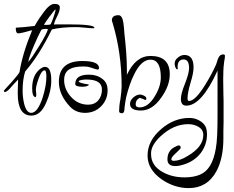

<svg xmlns="http://www.w3.org/2000/svg" viewBox="-25 -558 1198 985"><path d="M136 35Q66 35 66 -78Q66 -88 66.5 -106Q67 -124 68 -150Q58 -140 46.5 -127.5Q35 -115 23 -101Q8 -86 0 -86Q-5 -86 -5 -93Q-5 -93 4.5 -104Q14 -115 33 -135Q71 -178 75 -188Q91 -286 140 -403Q129 -401 106 -394Q93 -391 84 -389Q75 -387 69 -387Q56 -387 56 -411Q56 -415 57 -416Q98 -418 153 -425Q164 -445 176 -463Q188 -481 201 -498Q231 -538 254 -538Q282 -538 282 -520Q282 -502 269 -476Q253 -445 252 -432Q254 -432 257.5 -432.5Q261 -433 266 -433H324Q459 -433 459 -416Q459 -413 454 -413Q439 -413 410 -416Q380 -419 365 -419Q291 -419 241 -407Q177 -276 104 -191Q91 -149 91 -93Q91 -75 93 -58.5Q95 -42 99 -25Q111 21 135 21Q168 21 194 -58Q213 -119 213 -165Q213 -197 204 -197Q188 -197 173 -155Q159 -116 159 -97Q159 -95 159.5 -92Q160 -89 160 -84Q161 -80 161 -76Q161 -72 161 -70Q161 -63 158 -60Q140 -60 140 -105Q140 -170 178 -202Q194 -215 206 -215Q238 -215 238 -145Q238 -90 213 -34Q185 35 136 35ZM201 -430Q230 -430 234 -433Q236 -435 239.5 -443.5Q243 -452 249 -468Q260 -501 260 -506Q260 -508 259 -510Q254 -506 230 -474Q218 -458 210.5 -447Q203 -436 201 -430ZM120 -240Q129 -250 143 -270.5Q157 -291 176 -322Q215 -385 221 -408Q215 -410 212 -410Q195 -410 187 -405Q179 -390 169.5 -370Q160 -350 149 -324Q137 -296 129.5 -275Q122 -254 120 -240Z M411 21Q365 21 335 -10Q277 -71 277 -138Q277 -245 398 -245Q483 -245 483 -209Q483 -201 475 -201Q471 -201 436 -213Q430 -215 422.5 -216Q415 -217 404 -217Q356 -217 334 -204Q304 -189 304 -147Q304 -99 341 -59Q377 -21 427 -21Q460 -21 479 -43Q498 -65 498 -99Q498 -150 419 -150Q394 -150 379 -143V-141Q379 -132 428 -125Q430 -127 430 -124L429 -120Q418 -113 398 -113Q361 -113 361 -127Q361 -175 431 -175Q472 -175 499 -154Q527 -135 527 -95Q527 -46 493 -12Q460 21 411 21Z M601 23Q586 23 586 12Q586 1 587.5 -14.5Q589 -30 593 -51Q599 -95 599 -115Q599 -290 551 -446Q549 -450 549 -454Q549 -480 583 -480Q602 -480 608 -441Q610 -428 611 -415Q612 -402 613 -388Q619 -336 622.5 -288Q626 -240 626 -196V-174Q671 -271 747 -271Q846 -271 846 -177Q846 -118 802 -57Q756 9 698 9Q642 9 642 -25Q642 -43 659 -58Q676 -73 694 -73Q702 -73 714 -67Q726 -61 726 -52Q726 -45 718 -45H717H718Q717 -48 692 -56Q671 -46 671 -23Q671 -7 691 -7Q735 -7 769 -64Q800 -114 800 -161Q800 -252 747 -252Q700 -252 663 -176Q650 -150 640 -120.5Q630 -91 622 -58Q619 -42 617 -29.5Q615 -17 614 -6Q614 23 601 23Z M943 407Q906 407 871 395.5Q836 384 804 362Q732 311 732 240Q732 164 802 104Q868 47 947 47Q974 47 997 60Q1023 74 1032 97Q1037 112 1037 130Q1037 184 1005 227Q973 268 921 285Q894 294 875 294Q834 294 834 260Q834 217 868 198Q885 188 893 188Q902 188 902 202Q902 204 878 227Q854 248 854 259Q854 267 867 267Q898 267 938 242Q976 220 997 193Q1018 166 1018 134Q1018 107 992 92Q970 79 940 79Q866 79 799 141Q750 187 750 228V233Q750 292 810 325Q858 352 922 352Q968 352 1001 338Q1064 312 1082 205Q1087 179 1089 137Q1091 95 1091 39V-196Q1009 -16 931 -16Q903 -16 903 -50Q903 -77 924 -129Q945 -182 945 -209Q945 -253 917 -253Q886 -253 886 -213Q886 -212 886.5 -211.5Q887 -211 887 -210V-207Q887 -202 884 -202Q880 -202 874 -214Q871 -225 871 -231Q871 -250 887 -262Q903 -276 921 -276Q968 -276 968 -212Q968 -183 952 -132Q937 -80 937 -53Q937 -40 945 -40Q976 -40 1026 -120Q1044 -149 1058.5 -176Q1073 -203 1084 -228L1093 -256Q1102 -275 1109 -276Q1114 -279 1119 -279Q1129 -279 1129 -272Q1129 -268 1128.5 -263Q1128 -258 1127 -252Q1124 -239 1124 -232Q1122 -219 1121 -197.5Q1120 -176 1120 -147Q1120 -136 1120.5 -119Q1121 -102 1121 -79Q1122 -57 1122 -40Q1122 -23 1122 -11V70Q1122 78 1121.5 89.5Q1121 101 1121 117V151Q1121 255 1085 321Q1038 407 943 407Z"/></svg>

Font: Ole
Style: Regular
Weight: 400
Designer: Robert E. Leuschke
Foundry: Robert E. Leuschke
Version: Version 1.010; ttfautohint (v1.8.3)